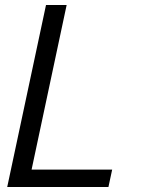

<svg xmlns="http://www.w3.org/2000/svg" viewBox="-20 -752 576 772"><path d="M416 0H9L165 -732H248L107 -70H431Z"/></svg>

Font: l_WÎeÑOS 300W
Style: Regular
Weight: 300
Designer: R?O
Version: Version 2.00 June 21, 2023